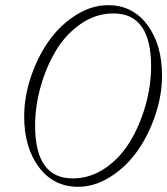

<svg xmlns="http://www.w3.org/2000/svg" viewBox="-20 -696 635 729"><path d="M276.4 13.2Q183.1 13.2 127.4 -61.8Q71.8 -136.7 71.8 -253.9Q71.8 -328.1 97.4 -404.3Q123 -480.5 165.3 -540.3Q207.5 -600.1 267.3 -638.2Q327.1 -676.3 390.6 -676.3Q483.9 -676.3 539.6 -601.3Q595.2 -526.4 595.2 -409.2Q595.2 -335 569.6 -258.8Q543.9 -182.6 501.7 -122.8Q459.5 -63 399.7 -24.9Q339.8 13.2 276.4 13.2ZM256.3 -18.6Q322.3 -18.6 379.4 -57.6Q436.5 -96.7 473.9 -158.7Q511.2 -220.7 532.5 -295.7Q553.7 -370.6 553.7 -444.3Q553.7 -645 410.6 -645Q344.7 -645 287.6 -606Q230.5 -566.9 193.1 -504.9Q155.8 -442.9 134.5 -367.9Q113.3 -293 113.3 -219.2Q113.3 -18.6 256.3 -18.6Z"/></svg>

Font: Elstob ExtraLight
Style: Italic
Weight: 200
Italic angle: -20°
Designer: Peter S. Baker
Version: Version 1.015